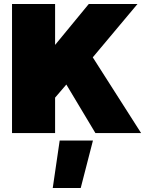

<svg xmlns="http://www.w3.org/2000/svg" viewBox="-20 -664 744 958"><path d="M40 0V-644H254.9V-439.9L422.9 -644H666L442.9 -377.9L684.1 0H456.1L311 -242.2L254.9 -176.8V0ZM243.2 273.9 277.8 37.1H443.8L382.8 273.9Z"/></svg>

Font: Kanit ExtraBold
Style: Regular
Weight: 800
Designer: Katatrad Team
Foundry: CadsonDemak
Version: Version 1.000;PS 001.000;hotconv 1.0.88;makeotf.lib2.5.64775